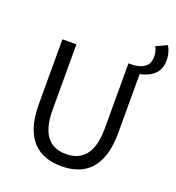

<svg xmlns="http://www.w3.org/2000/svg" viewBox="-157 -1012 1054 1150"><g transform="rotate(20 370.0 -437.0)"><path d="M716 -887 646 -855C657 -839 662 -816 662 -794C662 -733 626 -712 564 -704H531V-288C531 -119 458 -65 363 -65C270 -65 199 -119 199 -288V-704H110V-291C110 -64 219 13 363 13C507 13 616 -64 616 -291V-666C686 -681 740 -718 740 -799C740 -831 731 -863 716 -887Z"/></g></svg>

Font: Spoqa Han Sans Neo
Style: Regular
Weight: 400
Designer: [Spoqa Han Sans Neo] Dong-huui Kim ___ Younghwa Kang ___ Yujin Lee ___ [Noto Sans] Ryoko NISHIZUKA ____ (kana & ideograp
Foundry: Spoqa (http://www.spoqa-han-sans.com)
Version: Version 1.100;hotconv 1.0.109;makeotfexe 2.5.65596